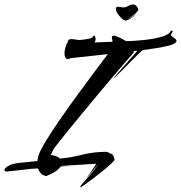

<svg xmlns="http://www.w3.org/2000/svg" viewBox="-103 -775 806 855"><path d="M254 60Q254 55 261 46.5Q268 38 279 26Q304 -2 319 -21.5Q334 -41 337 -46Q326 -34 311.5 -15.5Q297 3 278 22Q290 8 301 -8Q312 -24 319 -35Q326 -46 325 -46L169 -36Q167 -34 167 -33Q171 -33 180 -33.5Q189 -34 195.5 -34.5Q202 -35 196 -34L165 -31Q148 -8 103 9Q87 6 78.5 -3.5Q70 -13 66 -25Q62 -25 58.5 -24.5Q55 -24 52 -24Q41 -24 16.5 -21Q-8 -18 -32 -15.5Q-56 -13 -64 -12Q-66 -12 -67.5 -11.5Q-69 -11 -71 -11Q-83 -11 -83 -18Q-83 -25 -68.5 -34.5Q-54 -44 -35 -47Q-27 -49 1.5 -51.5Q30 -54 64 -58Q64 -65 65.5 -71Q67 -77 68 -81Q75 -104 101.5 -147.5Q128 -191 165.5 -245Q203 -299 243 -354Q283 -409 319 -456.5Q355 -504 377 -534L212 -516Q205 -512 199 -512Q192 -512 188 -519.5Q184 -527 184 -537Q184 -548 187.5 -560.5Q191 -573 196 -584H198Q198 -601 215 -601Q223 -601 232.5 -599Q242 -597 252 -597Q269 -598 288 -601.5Q307 -605 310 -611Q314 -617 316 -617Q319 -617 322 -607Q323 -605 323 -601Q323 -594 318 -586L397 -589Q398 -592 398 -595Q397 -598 396 -601.5Q395 -605 395 -608Q395 -616 404 -616Q406 -616 414 -614Q422 -611 434 -605.5Q446 -600 458 -592H475L490 -593Q553 -597 587 -604Q621 -611 635.5 -618Q650 -625 653 -630.5Q656 -636 658 -637Q662 -639 663 -639Q666 -639 666 -636Q666 -630 659 -623Q656 -619 662 -614Q668 -609 675.5 -603.5Q683 -598 683 -592Q683 -586 670.5 -579.5Q658 -573 626 -566.5Q594 -560 533 -552Q532 -552 518.5 -539.5Q505 -527 486.5 -508Q468 -489 449.5 -470.5Q431 -452 418 -439Q405 -426 403 -426Q402 -426 412.5 -438.5Q423 -451 439 -469.5Q455 -488 471.5 -506.5Q488 -525 498.5 -537Q509 -549 508 -549L493 -548Q493 -543 492 -540Q480 -527 454.5 -497.5Q429 -468 395 -428Q361 -388 324 -343.5Q287 -299 251.5 -256Q216 -213 187.5 -177.5Q159 -142 142 -120Q134 -110 129.5 -98.5Q125 -87 124 -85Q152 -81 164 -69L175 -70Q211 -73 263 -86Q315 -99 370 -99H371Q376 -99 381.5 -95Q387 -91 389 -91Q397 -91 402 -80Q407 -69 407 -64Q407 -60 392.5 -46.5Q378 -33 356 -15Q334 3 311.5 20Q289 37 272.5 48.5Q256 60 254 60ZM454 -683Q441 -689 427 -706Q413 -723 413 -735Q413 -745 422 -745Q427 -745 434 -743.5Q441 -742 448 -742Q457 -742 468 -748.5Q479 -755 490 -755Q504 -755 512 -736Q515 -731 507 -722Q499 -713 488.5 -705Q478 -697 471 -693Q476 -693 487 -700.5Q498 -708 505 -715Q492 -699 475 -690.5Q458 -682 454 -683Z"/></svg>

Font: Smooch
Style: Regular
Weight: 400
Designer: Robert E. Leuschke
Foundry: Robert E. Leuschke
Version: Version 1.010; ttfautohint (v1.8.3)